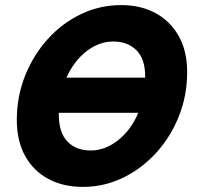

<svg xmlns="http://www.w3.org/2000/svg" viewBox="-20 -722 774 754"><path d="M46 -251Q46 -343 78.5 -424.5Q111 -506 167.5 -568.5Q224 -631 298 -666.5Q372 -702 456 -702Q532 -702 590 -671Q648 -640 681.5 -581Q715 -522 715 -439Q715 -347 682.5 -265.5Q650 -184 593 -121.5Q536 -59 462 -23.5Q388 12 305 12Q229 12 170.5 -19Q112 -50 79 -109Q46 -168 46 -251ZM241 -417H550V-423Q550 -491 515.5 -525Q481 -559 425 -559Q369 -559 319.5 -520.5Q270 -482 241 -417ZM211 -272Q211 -201 245 -166Q279 -131 336 -131Q393 -131 444 -171.5Q495 -212 523 -279H211Z"/></svg>

Font: Radio Canada
Style: Bold Italic
Weight: 700
Italic angle: -12°
Designer: Charles Daoud, Etienne Aubert Bonn, Alexandre Saumier Demers, Jacques Le Bailly
Foundry: Radio-Canada
Version: Version 2.104; ttfautohint (v1.8.4.7-5d5b);gftools[0.9.28.de